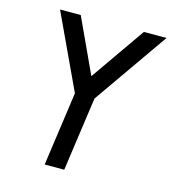

<svg xmlns="http://www.w3.org/2000/svg" viewBox="-103 -767 764 852"><g transform="rotate(15 278.5 -341.0)"><path d="M557.1 -682.1 317.9 -339.8 270 0H180.2L228 -339.8L67.9 -682.1H163.1L278.8 -432.1L453.1 -682.1Z"/></g></svg>

Font: Myanmar Pyu Pro
Style: Regular
Weight: 400
Designer: Khon Soe Zaw Thu
Foundry: PaOh Unicode
Version: Version 2.00 April 29, 2017